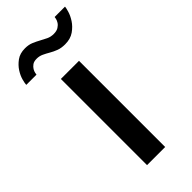

<svg xmlns="http://www.w3.org/2000/svg" viewBox="-291 -777 824 824"><g transform="rotate(-45 120.5 -365.0)"><path d="M66 0V-523H176V0ZM184 -615Q161 -615 144 -621.5Q127 -628 112.5 -636.5Q98 -645 84 -651.5Q70 -658 54 -658Q37 -658 27.5 -651Q18 -644 13 -635.5Q8 -627 6.5 -619Q5 -611 5 -610H-57Q-57 -618 -52 -637Q-47 -656 -34.5 -675.5Q-22 -695 -1.5 -710Q19 -725 50 -725Q72 -725 88.5 -718Q105 -711 119.5 -703Q134 -695 148.5 -688Q163 -681 181 -681Q199 -681 210 -688Q221 -695 226.5 -704Q232 -713 233.5 -720.5Q235 -728 235 -730H298Q298 -724 292.5 -705Q287 -686 274 -666Q261 -646 239 -630.5Q217 -615 184 -615Z"/></g></svg>

Font: Oxford Sans SemiBold
Style: Regular
Weight: 600
Designer: Matt McInerney, Pablo Impallari, Rodrigo Fuenzalida
Foundry: Matt McInerney, Pablo Impallari, Rodrigo Fuenzalida
Version: Version 3.000g; ttfautohint (v1.5) -l 8 -r 28 -G 28 -x 14 -D